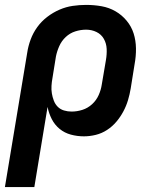

<svg xmlns="http://www.w3.org/2000/svg" viewBox="-31 -548 651 783"><path d="M-11 215 80 -333Q84 -360 94 -387Q104 -414 121 -437.5Q138 -461 161.5 -479Q185 -497 211.5 -508.5Q238 -520 265.5 -524Q293 -528 320 -528Q353 -528 383.5 -522.5Q414 -517 440 -502Q466 -487 485.5 -463.5Q505 -440 514 -411.5Q523 -383 523.5 -351Q524 -319 518 -287L502 -187Q498 -163 491 -139.5Q484 -116 472 -93.5Q460 -71 443.5 -51.5Q427 -32 405.5 -18Q384 -4 359.5 2Q335 8 311 8Q284 8 258 1Q232 -6 212 -22.5Q192 -39 180 -62.5Q168 -86 163 -112L109 215ZM261 -93Q283 -93 305 -100Q327 -107 344.5 -123Q362 -139 371.5 -160.5Q381 -182 384 -203L401 -303Q405 -326 404 -348.5Q403 -371 392.5 -389.5Q382 -408 362.5 -417.5Q343 -427 320 -427Q298 -427 276 -420Q254 -413 237 -397Q220 -381 210.5 -359.5Q201 -338 197 -317L183 -230Q180 -214 179 -198Q178 -182 180.5 -167Q183 -152 188.5 -137.5Q194 -123 204.5 -112.5Q215 -102 230 -97.5Q245 -93 261 -93Z"/></svg>

Font: Iosevka Extended
Style: Bold Italic
Weight: 700
Width: 7
Italic angle: -9°
Monospace: yes
Designer: Belleve Invis
Foundry: Belleve Invis
Version: Version 32.5.0; ttfautohint (v1.8.4)